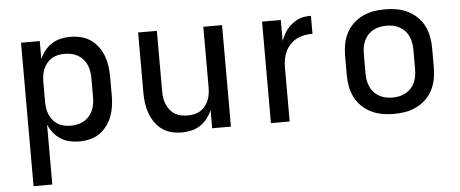

<svg xmlns="http://www.w3.org/2000/svg" viewBox="-50 -646 2350 980"><g transform="rotate(-5 1125.0 -156.5)"><path d="M85 215V-520H181V-428Q191 -451 206.5 -470.5Q222 -490 243 -503.5Q264 -517 288.5 -522.5Q313 -528 338 -528Q365 -528 392 -521.5Q419 -515 441 -500Q463 -485 479.5 -463Q496 -441 505.5 -416Q515 -391 519 -364Q523 -337 523 -310V-210Q523 -183 519 -156Q515 -129 505.5 -104Q496 -79 479.5 -57Q463 -35 441 -20Q419 -5 392 1.5Q365 8 338 8Q313 8 288.5 2.5Q264 -3 243 -16.5Q222 -30 206.5 -49.5Q191 -69 181 -92V215ZM301 -76Q318 -76 335.5 -79.5Q353 -83 368 -91.5Q383 -100 395 -113Q407 -126 414 -142Q421 -158 424 -175.5Q427 -193 427 -210V-310Q427 -327 424 -344.5Q421 -362 414 -378Q407 -394 395 -407Q383 -420 368 -428.5Q353 -437 335.5 -440.5Q318 -444 301 -444Q284 -444 267 -440.5Q250 -437 235.5 -428Q221 -419 210 -405.5Q199 -392 192.5 -376.5Q186 -361 183.5 -344Q181 -327 181 -310V-210Q181 -193 183.5 -176Q186 -159 192.5 -143.5Q199 -128 210 -114.5Q221 -101 235.5 -92Q250 -83 267 -79.5Q284 -76 301 -76Z M863 8Q836 8 810 1.5Q784 -5 762.5 -20.5Q741 -36 725.5 -58.5Q710 -81 701 -106Q692 -131 688.5 -157Q685 -183 685 -210V-520H781V-210Q781 -193 783.5 -176Q786 -159 792.5 -143.5Q799 -128 809.5 -114.5Q820 -101 834.5 -92Q849 -83 866 -79.5Q883 -76 900 -76Q917 -76 934 -79.5Q951 -83 965.5 -92Q980 -101 990.5 -114.5Q1001 -128 1007.5 -143.5Q1014 -159 1016.5 -176Q1019 -193 1019 -210V-520H1115V0H1019V-92Q1009 -70 993.5 -50Q978 -30 957 -16.5Q936 -3 911.5 2.5Q887 8 863 8Z M1320 0V-520H1416V-412Q1422 -428 1430 -443.5Q1438 -459 1449 -472.5Q1460 -486 1474 -497Q1488 -508 1503.5 -515.5Q1519 -523 1536.5 -525.5Q1554 -528 1571 -528V-436Q1550 -436 1529 -432Q1508 -428 1489.5 -418.5Q1471 -409 1456 -393Q1441 -377 1432 -358Q1423 -339 1419.5 -318Q1416 -297 1416 -276V0Z M1950 8Q1920 8 1891 3Q1862 -2 1835 -15Q1808 -28 1786.5 -48.5Q1765 -69 1751.5 -95.5Q1738 -122 1732.5 -151Q1727 -180 1727 -210V-310Q1727 -340 1732.5 -369Q1738 -398 1751.5 -424.5Q1765 -451 1786.5 -471.5Q1808 -492 1835 -505Q1862 -518 1891 -523Q1920 -528 1950 -528Q1980 -528 2009 -523Q2038 -518 2065 -505Q2092 -492 2113.5 -471.5Q2135 -451 2148.5 -424.5Q2162 -398 2167.5 -369Q2173 -340 2173 -310V-210Q2173 -180 2167.5 -151Q2162 -122 2148.5 -95.5Q2135 -69 2113.5 -48.5Q2092 -28 2065 -15Q2038 -2 2009 3Q1980 8 1950 8ZM1950 -76Q1968 -76 1985 -79.5Q2002 -83 2017.5 -91.5Q2033 -100 2045 -113Q2057 -126 2064 -142Q2071 -158 2074 -175Q2077 -192 2077 -210V-310Q2077 -328 2074 -345Q2071 -362 2064 -378Q2057 -394 2045 -407Q2033 -420 2017.5 -428.5Q2002 -437 1985 -440.5Q1968 -444 1950 -444Q1932 -444 1915 -440.5Q1898 -437 1882.5 -428.5Q1867 -420 1855 -407Q1843 -394 1836 -378Q1829 -362 1826 -345Q1823 -328 1823 -310V-210Q1823 -192 1826 -175Q1829 -158 1836 -142Q1843 -126 1855 -113Q1867 -100 1882.5 -91.5Q1898 -83 1915 -79.5Q1932 -76 1950 -76Z"/></g></svg>

Font: Iosevka Aile Medium
Style: Regular
Weight: 500
Designer: Belleve Invis
Foundry: Belleve Invis
Version: Version 27.3.5; ttfautohint (v1.8.4)